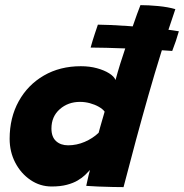

<svg xmlns="http://www.w3.org/2000/svg" viewBox="-20 -744 734 767"><path d="M668 -540.5Q631 -543.5 584.8 -546Q538.5 -548.5 491.5 -550.2Q444.5 -552 405 -553Q365.5 -554 342 -554Q350 -583 358.8 -609.2Q367.5 -635.5 371 -645.5Q391.5 -645.5 424 -644Q456.5 -642.5 494.8 -639.8Q533 -637 571.2 -633.8Q609.5 -630.5 642 -626.5Q674.5 -622.5 694.5 -619Q689 -599.5 682.5 -580.2Q676 -561 668 -540.5ZM324.5 -1.5Q326 -8 328.5 -19.8Q331 -31.5 334 -44Q337 -56.5 339.5 -65Q331.5 -56 319.8 -44.8Q308 -33.5 290.2 -23Q272.5 -12.5 247 -5.8Q221.5 1 186.5 1Q140 1 101.8 -25Q63.5 -51 41 -94.2Q18.5 -137.5 18.5 -189.5Q18.5 -274 54.8 -339.5Q91 -405 155.2 -442.2Q219.5 -479.5 303 -479.5Q338 -479.5 367.2 -471.5Q396.5 -463.5 416.2 -451Q436 -438.5 441.5 -424.5Q449.5 -454.5 460.5 -489.8Q471.5 -525 483.8 -561.2Q496 -597.5 507.2 -630.2Q518.5 -663 527.5 -687.8Q536.5 -712.5 541 -723.5Q573 -723.5 612.2 -719.8Q651.5 -716 680.5 -707.5Q622 -536.5 572.8 -363.2Q523.5 -190 473.5 3.5Q460.5 3.5 431.8 3Q403 2.5 372.8 1.2Q342.5 0 324.5 -1.5ZM252 -163.5Q269 -163.5 285.8 -167Q302.5 -170.5 318.2 -177.2Q334 -184 348.2 -193.2Q362.5 -202.5 374 -213.5Q376.5 -223 379.8 -234.8Q383 -246.5 386.5 -258.2Q390 -270 393 -280.5Q396 -291 398 -298Q390.5 -308.5 374.5 -317.5Q358.5 -326.5 339 -331.8Q319.5 -337 299.5 -337Q252 -337 218.8 -307.8Q185.5 -278.5 185.5 -230.5Q185.5 -197 204 -180.2Q222.5 -163.5 252 -163.5Z"/></svg>

Font: Grandstander Thin ExtraBold
Style: Italic
Weight: 800
Italic angle: -15°
Version: Version 1.200